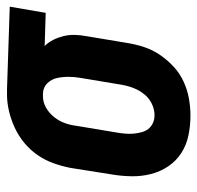

<svg xmlns="http://www.w3.org/2000/svg" viewBox="-28 -540 576 561"><g transform="rotate(-90 260.5 -260.0)"><path d="M203 8Q173 8 144.5 2Q116 -4 93 -19Q70 -34 54.5 -57Q39 -80 32 -107.5Q25 -135 25.5 -164.5Q26 -194 31 -223L50 -343Q55 -368 63.5 -392Q72 -416 87 -438Q102 -460 122.5 -477Q143 -494 166.5 -505Q190 -516 215 -522Q240 -528 264 -528H281L521 -520L503 -415L406 -418Q417 -407 424 -393Q431 -379 435 -363Q439 -347 438.5 -330Q438 -313 435 -297L415 -177Q411 -152 403 -127.5Q395 -103 380 -81Q365 -59 345.5 -41Q326 -23 302 -12Q278 -1 252.5 3.5Q227 8 203 8ZM204 -97Q221 -97 237.5 -105Q254 -113 265.5 -127.5Q277 -142 283.5 -159Q290 -176 293 -194L313 -314Q316 -331 316 -348.5Q316 -366 312.5 -382Q309 -398 297.5 -410Q286 -422 268 -423H259Q242 -423 226 -414Q210 -405 198.5 -390.5Q187 -376 181 -359.5Q175 -343 173 -326L153 -206Q151 -194 150 -182Q149 -170 150 -158.5Q151 -147 154 -135.5Q157 -124 163.5 -115.5Q170 -107 180.5 -102Q191 -97 204 -97Z"/></g></svg>

Font: Iosevka Term Curly XBd Obl
Style: Regular
Weight: 800
Italic angle: -9°
Designer: Belleve Invis
Foundry: Belleve Invis
Version: Version 32.3.0